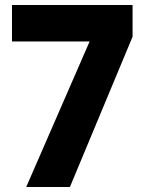

<svg xmlns="http://www.w3.org/2000/svg" viewBox="-20 -749 575 769"><path d="M511 -602 260 0H85L339 -583H28V-729H511Z"/></svg>

Font: Fz Poppins
Style: Bold
Weight: 700
Designer: Ninad Kale (Devanagari), Jonny Pinhorn (Latin)
Foundry: Indian Type Foundry
Version: Vit hóa bi Vntype.Com & FontZin.Com